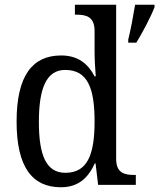

<svg xmlns="http://www.w3.org/2000/svg" viewBox="-20 -780 672 810"><path d="M237 10C310 10 352 -29 380 -91H383L394 0H553V-42H545C504 -42 470 -51 470 -110V-760H296V-718H304C344 -718 379 -709 379 -650V-566C379 -532 381 -490 384 -458H379C352 -510 310 -546 238 -546C116 -546 50 -460 50 -267C50 -75 116 10 237 10ZM521 -613V-600H555C581 -642 616 -708 632 -750V-760H550C542 -712 532 -657 521 -613ZM256 -51C176 -51 144 -122 144 -266C144 -408 176 -485 255 -485C350 -485 379 -408 379 -267C379 -126 348 -51 256 -51Z"/></svg>

Font: Noto Serif Georgian SemiCondensed
Style: Regular
Weight: 400
Width: 4
Designer: Monotype Design Team, Akaki Razmadze
Foundry: Google LLC
Version: Version 2.003